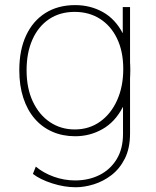

<svg xmlns="http://www.w3.org/2000/svg" viewBox="-20 -540 628 772"><path d="M284.2 212.9Q238.8 212.9 189.9 197.3Q141.1 181.6 112.3 159.2L124 129.9Q154.3 155.3 196 170.4Q237.8 185.5 282.2 185.5Q336.4 185.5 379.9 163.8Q423.3 142.1 449 100.3Q474.6 58.6 474.6 -2V-109.4H469.7L475.6 -137.7V-377L470.7 -407.2H473.6V-511.7H502.9V-3.9Q502.9 55.7 482.2 97.2Q461.4 138.7 428.2 164.1Q395 189.5 356.9 201.2Q318.8 212.9 284.2 212.9ZM282.2 7.8Q231.9 7.8 190.7 -10.3Q149.4 -28.3 119.6 -62.7Q89.8 -97.2 73.7 -146.5Q57.6 -195.8 57.6 -257.8Q57.6 -338.9 85 -397.5Q112.3 -456.1 162.8 -487.8Q213.4 -519.5 282.2 -519.5Q343.3 -519.5 393.6 -491.5Q443.8 -463.4 473.9 -405.5Q503.9 -347.7 503.9 -257.8Q503.9 -167.5 473.4 -108.6Q442.9 -49.8 392.3 -21Q341.8 7.8 282.2 7.8ZM280.3 -19.5Q338.4 -19.5 382.3 -50.8Q426.3 -82 450.9 -137Q475.6 -191.9 475.6 -262.7Q475.6 -333 450.9 -384.5Q426.3 -436 382.3 -464.1Q338.4 -492.2 280.3 -492.2Q220.7 -492.2 177.2 -462.9Q133.8 -433.6 110.4 -380.9Q86.9 -328.1 86.9 -257.8Q86.9 -184.6 112.3 -131.1Q137.7 -77.6 181.4 -48.6Q225.1 -19.5 280.3 -19.5Z"/></svg>

Font: Reddit Sans ExtraLight
Style: Regular
Weight: 250
Designer: Stephen Hutchings
Foundry: Reddit
Version: Version 1.014